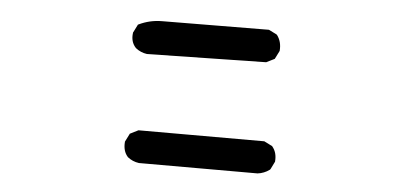

<svg xmlns="http://www.w3.org/2000/svg" viewBox="-37 -632 1073 518"><g transform="rotate(5 500.0 -372.5)"><path d="M354 -178.7Q336.4 -181.2 323.2 -191.9L322.8 -192.4Q315.9 -200.2 313.2 -210.2Q310.5 -220.2 311.5 -231.9V-232.9L312 -233.9L321.8 -253.4L322.8 -255.4L324.7 -256.3L344.2 -266.1L345.2 -266.6H346.7H684.6H686L687 -266.1L706.5 -256.3L708 -255.9L708.5 -254.9Q721.7 -239.3 719.7 -215.3V-214.4L719.2 -213.4L709.5 -193.8L708.5 -192.4L707.5 -191.4Q700.2 -186 692.1 -182.9Q684.1 -179.7 675.3 -178.7H674.8H354.5ZM350.1 -473.6Q332.5 -476.1 319.3 -486.8L318.8 -487.3Q304.2 -502.9 307.6 -527.3V-528.3L308.1 -528.8L317.9 -548.3L318.8 -550.3L320.8 -551.3Q335 -558.1 350.8 -561.8Q366.7 -565.4 383.8 -565.4Q417 -565.4 670.9 -567.4H672.4L673.3 -566.9L692.9 -557.1L694.3 -556.2L695.3 -555.2Q708 -538.1 706.1 -514.2V-513.2L705.6 -512.2L695.8 -492.7L694.8 -490.7L692.9 -489.7L673.3 -480L672.4 -479.5H670.9L350.6 -473.6Z"/></g></svg>

Font: NaikaiFont
Style: SemiBold
Weight: 600
Version: Version 1.89